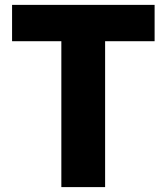

<svg xmlns="http://www.w3.org/2000/svg" viewBox="-20 -764 680 784"><path d="M230.5 0V-595.7H29.3V-744.1H611.3V-595.7H409.2V0Z"/></svg>

Font: Bpmf Zihi Sans Heavy
Style: Heavy
Weight: 900
Foundry: But Ko
Version: Version 1.320